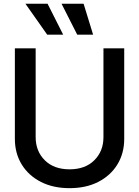

<svg xmlns="http://www.w3.org/2000/svg" viewBox="-20 -983 735 1015"><path d="M526.9 -727.5H636.7V-249Q636.7 -172.9 600.8 -114Q564.9 -55.2 500 -21.7Q435.1 11.7 347.7 11.7Q260.7 11.7 195.6 -21.7Q130.4 -55.2 94.5 -114Q58.6 -172.9 58.6 -249V-727.5H168.5V-257.8Q168.5 -184.1 216.6 -136Q264.6 -87.9 347.7 -87.9Q430.7 -87.9 478.8 -136Q526.9 -184.1 526.9 -257.8ZM229.5 -799.8 114.3 -963.4H231.4L314 -799.8ZM388.2 -799.8 305.2 -963.4H421.9L472.2 -799.8Z"/></svg>

Font: Inter Tight Medium
Style: Regular
Weight: 500
Designer: Rasmus Andersson
Foundry: rsms
Version: Version 3.004; ttfautohint (v1.8.4.7-5d5b)